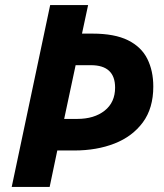

<svg xmlns="http://www.w3.org/2000/svg" viewBox="-20 -734 646 754"><path d="M26 0 177 -714H326L302 -602H343Q430 -602 482.5 -576Q535 -550 558.5 -503Q582 -456 582 -394Q582 -309 541 -253.5Q500 -198 430 -170.5Q360 -143 271 -143H205L175 0ZM232 -267H283Q350 -267 391 -299.5Q432 -332 432 -390Q432 -478 337 -478H277Z"/></svg>

Font: Noto IKEA Latin
Style: Bold Italic
Weight: 700
Italic angle: -12°
Designer: Monotype Design Team
Foundry: Monotype Imaging Inc.
Version: Version 1.0